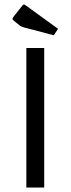

<svg xmlns="http://www.w3.org/2000/svg" viewBox="-20 -840 316 860"><path d="M98 -625H178V0H98ZM221 -682 88 -717Q79 -720 75 -721.5Q71 -723 67 -727L42 -747Q36 -751 36 -756Q36 -759 42 -767L81 -816Q84 -820 88 -820Q89 -820 95 -816L240 -711Z"/></svg>

Font: Changa ExtraLight Light
Style: Regular
Weight: 300
Version: Version 3.002; ttfautohint (v1.8.2)